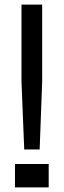

<svg xmlns="http://www.w3.org/2000/svg" viewBox="-20 -820 278 840"><path d="M86 -166 74 -463V-800H164.5V-463L153.5 -166ZM45.5 0V-102.5H193V0Z"/></svg>

Font: Big Shoulders Stencil Text Medium
Style: Regular
Weight: 500
Designer: Patric King
Foundry: XO Type Co
Version: Version 1.000